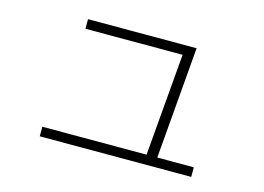

<svg xmlns="http://www.w3.org/2000/svg" viewBox="-76 -676 1090 794"><g transform="rotate(15 469.0 -279.0)"><path d="M144.5 -60.5H590.8L627.9 -498H211.9V-539.1H676.8L636.7 -60.5H793V-19.5H144.5Z"/></g></svg>

Font: Pretendard JP ExtraLight
Style: Regular
Weight: 200
Designer: Base glyphs from Inter by Rasmus Andersson; Hangeul glyphs from Noto Sans CJK(Source Han Sans) by Jang Soo-young and Kan
Foundry: Kil Hyung-jin
Version: Version 1.309